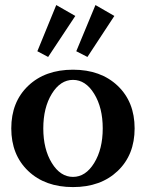

<svg xmlns="http://www.w3.org/2000/svg" viewBox="-20 -741 587 773"><path d="M130.4 -534.7 206.5 -720.7 283.2 -676.8 173.8 -511.7ZM287.1 -534.7 364.3 -720.7 440.4 -676.8 332 -511.7ZM273.9 12.2Q161.6 12.2 93.5 -52.7Q25.4 -117.7 25.4 -224.1Q25.4 -330.6 93.5 -395.5Q161.6 -460.4 273.9 -460.4Q385.7 -460.4 453.9 -395.5Q522 -330.6 522 -224.1Q522 -117.7 453.9 -52.7Q385.7 12.2 273.9 12.2ZM188.7 -84.7Q223.1 -28.8 273.9 -28.8Q324.7 -28.8 359.1 -84.7Q393.6 -140.6 393.6 -224.1Q393.6 -307.6 359.1 -363.5Q324.7 -419.4 273.9 -419.4Q223.1 -419.4 188.7 -363.5Q154.3 -307.6 154.3 -224.1Q154.3 -140.6 188.7 -84.7Z"/></svg>

Font: Elstob 8pt SemiBold
Style: Regular
Weight: 600
Designer: Peter S. Baker
Version: Version 1.015